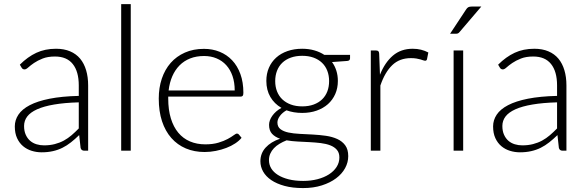

<svg xmlns="http://www.w3.org/2000/svg" viewBox="-20 -748 2900 953"><path d="M398.5 0Q383.5 0 380 -14L373 -77.5Q352.5 -57.5 332.2 -41.5Q312 -25.5 290 -14.5Q268 -3.5 242.5 2.2Q217 8 186.5 8Q161 8 137 0.5Q113 -7 94.5 -22.5Q76 -38 64.8 -62.2Q53.5 -86.5 53.5 -120.5Q53.5 -152 71.5 -179Q89.5 -206 127.8 -226Q166 -246 226.2 -258Q286.5 -270 371 -272V-324Q371 -393 341.2 -430.2Q311.5 -467.5 253 -467.5Q217 -467.5 191.8 -457.5Q166.5 -447.5 149 -435.5Q131.5 -423.5 120.5 -413.5Q109.5 -403.5 102 -403.5Q92 -403.5 87 -412.5L78.5 -427Q117.5 -466 160.5 -486Q203.5 -506 258 -506Q298 -506 328 -493.2Q358 -480.5 377.8 -456.8Q397.5 -433 407.5 -399.2Q417.5 -365.5 417.5 -324V0ZM198.5 -26.5Q227.5 -26.5 251.8 -32.8Q276 -39 296.8 -50.2Q317.5 -61.5 335.5 -77Q353.5 -92.5 371 -110.5V-240Q300 -238 248.8 -229.2Q197.5 -220.5 164.2 -205.5Q131 -190.5 115.2 -169.8Q99.5 -149 99.5 -122.5Q99.5 -97.5 107.8 -79.2Q116 -61 129.5 -49.2Q143 -37.5 161 -32Q179 -26.5 198.5 -26.5Z M629 -727.5V0H581.5V-727.5Z M992.5 -505.5Q1034.5 -505.5 1070.2 -491Q1106 -476.5 1132.2 -448.8Q1158.5 -421 1173.2 -380.5Q1188 -340 1188 -287.5Q1188 -276.5 1184.8 -272.5Q1181.5 -268.5 1174.5 -268.5H815V-259Q815 -203 828 -160.5Q841 -118 865 -89.2Q889 -60.5 923 -46Q957 -31.5 999 -31.5Q1036.5 -31.5 1064 -39.8Q1091.5 -48 1110.2 -58.2Q1129 -68.5 1140 -76.8Q1151 -85 1156 -85Q1162.5 -85 1166 -80L1179 -64Q1167 -49 1147.2 -36Q1127.5 -23 1103.2 -13.8Q1079 -4.5 1051.2 1Q1023.5 6.5 995.5 6.5Q944.5 6.5 902.5 -11.2Q860.5 -29 830.5 -63Q800.5 -97 784.2 -146.2Q768 -195.5 768 -259Q768 -312.5 783.2 -357.8Q798.5 -403 827.2 -435.8Q856 -468.5 897.8 -487Q939.5 -505.5 992.5 -505.5ZM993 -470Q954.5 -470 924 -458Q893.5 -446 871.2 -423.5Q849 -401 835.2 -369.5Q821.5 -338 817 -299H1145Q1145 -339 1134 -370.8Q1123 -402.5 1103 -424.5Q1083 -446.5 1055 -458.2Q1027 -470 993 -470Z M1480 -506Q1512.5 -506 1540.2 -498Q1568 -490 1590 -475.5H1717.5V-459Q1717.5 -446.5 1703.5 -445.5L1628 -440Q1642 -421 1649.5 -397.2Q1657 -373.5 1657 -346.5Q1657 -310.5 1644 -281.2Q1631 -252 1607.8 -231.2Q1584.5 -210.5 1552 -199Q1519.5 -187.5 1480 -187.5Q1437 -187.5 1402 -200.5Q1381 -188.5 1369 -172Q1357 -155.5 1357 -140Q1357 -118.5 1372 -107Q1387 -95.5 1411.8 -90.2Q1436.5 -85 1468.2 -83.5Q1500 -82 1532.8 -80.2Q1565.5 -78.5 1597.2 -74Q1629 -69.5 1653.8 -58.2Q1678.5 -47 1693.5 -26.8Q1708.5 -6.5 1708.5 27Q1708.5 58 1693 86.5Q1677.5 115 1648.2 137Q1619 159 1577.5 172.2Q1536 185.5 1484.5 185.5Q1432 185.5 1392.5 174.8Q1353 164 1326.2 145.8Q1299.5 127.5 1286 103.5Q1272.5 79.5 1272.5 52.5Q1272.5 13 1298.5 -15.5Q1324.5 -44 1370 -59.5Q1345 -68 1330.2 -84Q1315.5 -100 1315.5 -128.5Q1315.5 -139 1319.5 -150.5Q1323.5 -162 1331.5 -173.2Q1339.5 -184.5 1350.8 -194.5Q1362 -204.5 1377 -212.5Q1341.5 -233 1321.8 -267Q1302 -301 1302 -346.5Q1302 -382.5 1314.8 -411.8Q1327.5 -441 1350.8 -462Q1374 -483 1407 -494.5Q1440 -506 1480 -506ZM1664.5 33.5Q1664.5 10 1652.2 -4.2Q1640 -18.5 1619.5 -26.5Q1599 -34.5 1572.2 -37.8Q1545.5 -41 1516.2 -42.5Q1487 -44 1457.5 -45.5Q1428 -47 1402.5 -51.5Q1383.5 -44 1367.2 -34.2Q1351 -24.5 1339.5 -12.2Q1328 0 1321.5 14.8Q1315 29.5 1315 47Q1315 69 1326.2 87.8Q1337.5 106.5 1359.2 120.2Q1381 134 1412.5 142Q1444 150 1485 150Q1523 150 1555.8 141.5Q1588.5 133 1612.8 117.5Q1637 102 1650.8 80.5Q1664.5 59 1664.5 33.5ZM1480 -220Q1512 -220 1537 -229.2Q1562 -238.5 1579 -255Q1596 -271.5 1604.8 -294.5Q1613.5 -317.5 1613.5 -345.5Q1613.5 -373.5 1604.5 -396.8Q1595.5 -420 1578.2 -436.5Q1561 -453 1536.2 -462Q1511.5 -471 1480 -471Q1448.5 -471 1423.5 -462Q1398.5 -453 1381.2 -436.5Q1364 -420 1355 -396.8Q1346 -373.5 1346 -345.5Q1346 -317.5 1355 -294.5Q1364 -271.5 1381.2 -255Q1398.5 -238.5 1423.5 -229.2Q1448.5 -220 1480 -220Z M1820.5 0V-497.5H1845.5Q1854 -497.5 1857.8 -494Q1861.5 -490.5 1862 -482L1866 -377Q1890 -437.5 1930 -471.8Q1970 -506 2028.5 -506Q2051 -506 2070 -501.2Q2089 -496.5 2106 -487.5L2099.5 -454.5Q2098 -446.5 2089.5 -446.5Q2086.5 -446.5 2081 -448.5Q2075.5 -450.5 2067.2 -453Q2059 -455.5 2047 -457.5Q2035 -459.5 2019.5 -459.5Q1963 -459.5 1926.8 -424.5Q1890.5 -389.5 1868 -323.5V0Z M2279 -497.5V0H2231.5V-497.5ZM2369 -715.5 2261 -589Q2257 -584 2252.8 -582.2Q2248.5 -580.5 2242.5 -580.5H2214L2292.5 -699.5Q2298 -708.5 2304 -712Q2310 -715.5 2322 -715.5Z M2772.5 0Q2757.5 0 2754 -14L2747 -77.5Q2726.5 -57.5 2706.2 -41.5Q2686 -25.5 2664 -14.5Q2642 -3.5 2616.5 2.2Q2591 8 2560.5 8Q2535 8 2511 0.5Q2487 -7 2468.5 -22.5Q2450 -38 2438.8 -62.2Q2427.5 -86.5 2427.5 -120.5Q2427.5 -152 2445.5 -179Q2463.5 -206 2501.8 -226Q2540 -246 2600.2 -258Q2660.5 -270 2745 -272V-324Q2745 -393 2715.2 -430.2Q2685.5 -467.5 2627 -467.5Q2591 -467.5 2565.8 -457.5Q2540.5 -447.5 2523 -435.5Q2505.5 -423.5 2494.5 -413.5Q2483.5 -403.5 2476 -403.5Q2466 -403.5 2461 -412.5L2452.5 -427Q2491.5 -466 2534.5 -486Q2577.5 -506 2632 -506Q2672 -506 2702 -493.2Q2732 -480.5 2751.8 -456.8Q2771.5 -433 2781.5 -399.2Q2791.5 -365.5 2791.5 -324V0ZM2572.5 -26.5Q2601.5 -26.5 2625.8 -32.8Q2650 -39 2670.8 -50.2Q2691.5 -61.5 2709.5 -77Q2727.5 -92.5 2745 -110.5V-240Q2674 -238 2622.8 -229.2Q2571.5 -220.5 2538.2 -205.5Q2505 -190.5 2489.2 -169.8Q2473.5 -149 2473.5 -122.5Q2473.5 -97.5 2481.8 -79.2Q2490 -61 2503.5 -49.2Q2517 -37.5 2535 -32Q2553 -26.5 2572.5 -26.5Z"/></svg>

Font: o
Style: Regular
Weight: 300
Designer: Lukasz Dziedzic
Foundry: Lukasz Dziedzic
Version: Version 1.104; Western+Polish opensource; ttfautohint (v1.8.